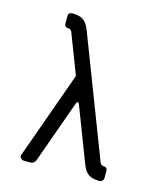

<svg xmlns="http://www.w3.org/2000/svg" viewBox="-97 -700 664 774"><g transform="rotate(15 234.5 -312.5)"><path d="M406.7 -45.4V-16.6Q406.7 -10.3 401.6 -5.1Q396.5 0 389.2 0Q360.4 0 344 -11Q327.6 -22 317.4 -49.8L229.5 -278.8Q227.5 -284.2 223.6 -284.2Q219.7 -284.2 217.8 -278.8L123.5 -15.6Q117.2 0 101.6 0H75.7Q66.4 0 60.8 -6.8Q55.2 -13.7 59.1 -22L188 -381.8Q189 -382.8 188 -386.7L124.5 -551.8Q120.6 -562 109.9 -562Q93.3 -562 93.3 -578.6V-607.9Q93.3 -624.5 110.8 -624.5Q139.6 -624.5 155.5 -614Q171.4 -603.5 182.6 -574.7L375.5 -72.8Q379.4 -62.5 390.1 -62Q406.7 -62 406.7 -45.4Z"/></g></svg>

Font: GOSTRUS
Style: type_B
Weight: 400
Designer: Юрий и Татьяна Кривогуз
Version: Version 02.00